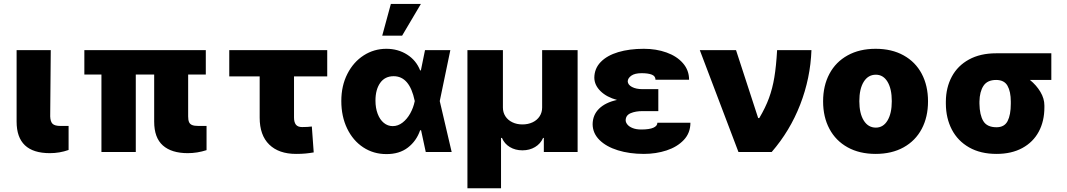

<svg xmlns="http://www.w3.org/2000/svg" viewBox="-20 -791 5553 999"><path d="M244.1 -530.3 241.2 -185.5Q242.2 -157.7 253.7 -146.7Q265.1 -135.7 294.9 -135.7H336.9V-10.7Q290 5.9 239.3 5.9Q66.4 5.9 66.4 -158.2V-530.3Z M1050.8 -403.3H959V-185.5Q959 -166.5 963.6 -155.8Q968.3 -145 979.7 -140.4Q991.2 -135.7 1012.7 -135.7H1054.7V-9.8Q1006.3 5.9 957 5.9Q872.6 5.9 827.4 -34.2Q782.2 -74.2 782.2 -158.2V-403.3H686.5V0H507.8V-403.3H418.9V-530.3H1050.8Z M1682.6 -393.6H1509.8V-179.7Q1509.8 -155.3 1519.5 -142.6Q1529.3 -129.9 1551.8 -129.9Q1568.4 -129.9 1579.1 -130.6Q1589.8 -131.3 1602.5 -132.8L1612.3 2Q1589.8 5.9 1569.3 7.8Q1548.8 9.8 1520.5 9.8Q1430.7 9.8 1380.9 -38.8Q1331.1 -87.4 1331.1 -178.7V-393.6H1172.9V-530.3H1682.6Z M1755.9 -265.6Q1755.9 -344.7 1787.4 -406.5Q1818.8 -468.3 1872.3 -502.7Q1925.8 -537.1 1990.2 -537.1Q2050.8 -537.1 2098.1 -507.1Q2145.5 -477.1 2166 -424.8H2169.9L2191.4 -530.3H2323.2L2268.1 -265.1L2330.1 0H2195.3L2170.9 -113.3H2166Q2147 -57.6 2102.3 -23.2Q2057.6 11.2 1990.2 10.7Q1923.3 10.7 1869.9 -24.4Q1816.4 -59.6 1786.1 -122.6Q1755.9 -185.5 1755.9 -265.6ZM2023.4 -134.8Q2050.8 -134.8 2074.5 -153.1Q2098.1 -171.4 2114.5 -200.9Q2130.9 -230.5 2137.7 -263.7L2138.2 -265.1L2137.7 -266.6Q2111.3 -394.5 2028.3 -394.5Q1982.9 -394.5 1958.3 -359.9Q1933.6 -325.2 1933.6 -267.6Q1933.6 -229 1945.1 -198.7Q1956.5 -168.5 1977.1 -151.6Q1997.6 -134.8 2023.4 -134.8ZM2013.7 -770.5H2169.9L2072.3 -605.5H1968.8Z M2412.1 -530.3H2596.7V-231.4Q2596.7 -206.1 2609.6 -186Q2622.6 -166 2645.8 -154.8Q2668.9 -143.6 2698.2 -143.6Q2728 -143.6 2751.5 -154.8Q2774.9 -166 2787.8 -186Q2800.8 -206.1 2800.8 -231.4V-530.3H2985.4V0H2809.6V-73.2H2805.7Q2792.5 -43 2763.9 -25.9Q2735.4 -8.8 2698.2 -8.8Q2661.1 -8.8 2632.8 -25.9Q2604.5 -43 2591.8 -73.2H2586.9V188.5H2412.1Z M3190.4 -271Q3136.2 -285.6 3104.5 -316.9Q3072.8 -348.1 3072.3 -386.7Q3072.8 -434.6 3105.7 -468.5Q3138.7 -502.4 3196.8 -519.8Q3254.9 -537.1 3330.1 -537.1Q3394.5 -537.1 3448.2 -517.8Q3502 -498.5 3533.7 -461.9Q3565.4 -425.3 3565.4 -376H3390.6Q3390.6 -395 3371.6 -402.6Q3352.5 -410.2 3318.4 -410.2Q3283.2 -410.2 3265.1 -397.5Q3247.1 -384.8 3246.1 -368.2Q3246.6 -350.1 3268.1 -338.6Q3289.6 -327.1 3323.2 -327.1H3405.3V-212.9H3323.2Q3287.1 -212.9 3261.5 -202.1Q3235.8 -191.4 3235.4 -165Q3235.8 -153.3 3245.1 -142.3Q3254.4 -131.3 3272.5 -124.3Q3290.5 -117.2 3316.4 -117.2Q3358.9 -117.2 3379.6 -126.5Q3400.4 -135.7 3400.4 -152.3H3572.3Q3572.3 -99.1 3537.8 -62.7Q3503.4 -26.4 3448.2 -8.3Q3393.1 9.8 3330.1 9.8Q3255.4 9.8 3194.8 -9Q3134.3 -27.8 3099.1 -62.7Q3064 -97.7 3063.5 -144.5Q3064 -192.9 3096.9 -225.3Q3129.9 -257.8 3190.4 -271Z M3621.1 -530.3H3809.6L3924.8 -176.8H3930.7Q3962.9 -231 3981.2 -281Q3999.5 -331.1 4009 -388.7Q4018.6 -446.3 4023.4 -530.3H4202.1Q4196.8 -384.3 4143.6 -247.1Q4090.3 -109.9 3995.1 0H3822.3Z M4262.7 -263.7Q4262.7 -345.2 4295.7 -407Q4328.6 -468.8 4390.4 -502.9Q4452.1 -537.1 4536.1 -537.1Q4620.1 -537.1 4681.6 -502.9Q4743.2 -468.8 4775.9 -407Q4808.6 -345.2 4808.6 -263.7Q4808.6 -182.1 4775.9 -120.4Q4743.2 -58.6 4681.6 -24.4Q4620.1 9.8 4536.1 9.8Q4452.1 9.8 4390.4 -24.4Q4328.6 -58.6 4295.7 -120.4Q4262.7 -182.1 4262.7 -263.7ZM4620.1 -264.6Q4620.1 -328.6 4597.9 -365.5Q4575.7 -402.3 4537.1 -402.3Q4497.1 -402.3 4474.1 -365.5Q4451.2 -328.6 4451.2 -264.6Q4451.2 -201.2 4474.1 -164.1Q4497.1 -127 4537.1 -127Q4575.7 -127 4597.9 -164.1Q4620.1 -201.2 4620.1 -264.6Z M5163.1 -513.7H5450.2V-375H5338.9Q5372.6 -347.7 5393.3 -313Q5414.1 -278.3 5414.1 -242.2V-232.4Q5414.1 -160.6 5384.8 -106Q5355.5 -51.3 5299.3 -20.8Q5243.2 9.8 5165 9.8Q5082 9.8 5022.7 -23.9Q4963.4 -57.6 4932.6 -116.7Q4901.9 -175.8 4901.4 -251V-262.7Q4901.9 -335.4 4932.4 -392.3Q4962.9 -449.2 5021.7 -481.4Q5080.6 -513.7 5163.1 -513.7ZM5165 -128.9Q5206.1 -128.9 5222.7 -161.1Q5239.3 -193.4 5239.3 -251V-262.7Q5239.3 -314.5 5222.2 -344.7Q5205.1 -375 5163.1 -375Q5117.2 -375 5097.2 -344.5Q5077.1 -314 5076.2 -262.7V-251Q5077.1 -192.9 5096.4 -160.9Q5115.7 -128.9 5165 -128.9Z"/></svg>

Font: Pretendard Std Black
Style: Regular
Weight: 900
Designer: Base glyphs from Inter by Rasmus Andersson; Hangeul glyphs from Noto Sans CJK(Source Han Sans) by Jang Soo-young and Kan
Foundry: Kil Hyung-jin
Version: Version 1.309